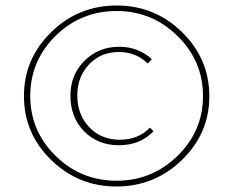

<svg xmlns="http://www.w3.org/2000/svg" viewBox="-20 -582 848 698"><path d="M403 96Q265 96 166 -0.5Q67 -97 67 -233Q67 -368 166 -465Q265 -562 404 -562Q543 -562 642 -465Q741 -368 741 -232Q741 -97 641.5 -0.5Q542 96 403 96ZM404 75Q533 75 625.5 -15.5Q718 -106 718 -233Q718 -360 625.5 -451Q533 -542 404 -542Q274 -542 182 -451.5Q90 -361 90 -233Q90 -106 182 -15.5Q274 75 404 75ZM412 -54Q336 -54 286 -104.5Q236 -155 236 -234Q236 -310 287 -361Q338 -412 414 -412Q482 -412 532 -367L517 -351Q475 -393 412 -393Q346 -393 303.5 -347.5Q261 -302 261 -236Q261 -165 304.5 -119.5Q348 -74 415 -74Q483 -74 525 -118L538 -105Q490 -54 412 -54Z"/></svg>

Font: EauTestInfant Extralight
Style: Regular
Weight: 250
Designer: Christian Thalmann (Catharsis Fonts)
Version: Version 0.001;PS 000.001;hotconv 1.0.88;makeotf.lib2.5.64775